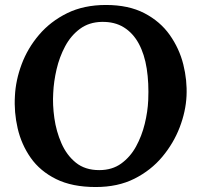

<svg xmlns="http://www.w3.org/2000/svg" viewBox="-20 -736 802 772"><path d="M406 -716Q497 -716 560.5 -683Q624 -650 662.5 -595.5Q701 -541 717 -477Q733 -413 730 -350Q727 -288 702.5 -224Q678 -160 632.5 -105.5Q587 -51 520.5 -17.5Q454 16 365 16Q270 16 205.5 -16Q141 -48 103.5 -101.5Q66 -155 51 -220Q36 -285 40 -350Q43 -413 67 -477.5Q91 -542 137 -596Q183 -650 250 -683Q317 -716 406 -716ZM389 -648Q338 -647 301.5 -620Q265 -593 242 -550Q219 -507 207.5 -457.5Q196 -408 194 -362Q191 -315 198.5 -261.5Q206 -208 227 -160Q248 -112 285 -82Q322 -52 379 -52Q431 -52 467.5 -78.5Q504 -105 527 -147Q550 -189 562 -238Q574 -287 576 -333Q579 -402 570 -460Q561 -518 538 -560.5Q515 -603 478 -626Q441 -649 389 -648Z"/></svg>

Font: Lora Italic
Style: Italic
Weight: 400
Italic angle: -3°
Designer: Olga Karpushina, Alexei Vanyashin (Cyrillic)
Foundry: Cyreal
Version: Version 2.210; ttfautohint (v1.8.1.43-b0c9)